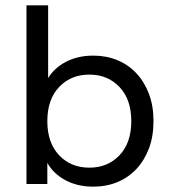

<svg xmlns="http://www.w3.org/2000/svg" viewBox="-20 -688 647 718"><path d="M329 10Q269 10 224 -14.5Q179 -39 157 -79V0H79V-668H160V-396Q183 -434 227 -457Q271 -480 329 -480Q378 -480 419 -463Q460 -446 490 -414Q520 -382 537 -337Q554 -292 554 -235Q554 -178 537 -133Q520 -88 490 -56Q460 -24 419 -7Q378 10 329 10ZM314 -61Q383 -61 427 -107.5Q471 -154 471 -235Q471 -316 427 -362.5Q383 -409 314 -409Q245 -409 201 -362.5Q157 -316 157 -235Q157 -154 201 -107.5Q245 -61 314 -61Z"/></svg>

Font: Celebes
Style: Regular
Weight: 400
Designer: Anugrah Pasau
Foundry: Lafontype
Version: Version 1.000; ttfautohint (v1.8.4)